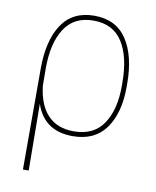

<svg xmlns="http://www.w3.org/2000/svg" viewBox="-85 -619 719 887"><g transform="rotate(10 275.0 -175.5)"><path d="M110.8 203.1H83.8V-269.9Q83.8 -402.7 134.2 -478Q184.7 -554 286.2 -554Q388.1 -554 438.6 -478Q489.3 -401.6 489.3 -269.9V-254.3Q489.3 -134.2 437.9 -61.4Q386.4 11.4 282.7 11.4Q148.8 11.4 108 -109.4ZM283.4 -11.4Q377.1 -11.4 421.9 -77.8Q466.6 -144.2 466.6 -254.3V-269.9Q466.6 -392.8 422.6 -461.6Q378.6 -531.2 286.2 -531.2Q194.2 -531.2 150.2 -461.6Q106.5 -393.5 106.5 -275.6L107.2 -193.9Q117.5 -104.8 161.9 -58.1Q206.3 -11.4 283.4 -11.4Z"/></g></svg>

Font: Linik Sans Thin
Style: Regular
Weight: 100
Designer: Fonts by Rasmus Andersson / Changes by Cristiano Sobral with parts from Marc Monis
Foundry: rsms
Version: Version 3.020; ttfautohint (v1.6)